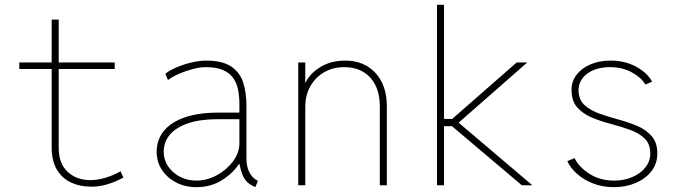

<svg xmlns="http://www.w3.org/2000/svg" viewBox="-20 -772 2852 800"><path d="M360.4 5.9Q314 5.9 276.6 -11.2Q239.3 -28.3 217.3 -64.7Q195.3 -101.1 195.3 -159.2V-690.4H224.6V-156.2Q224.6 -90.3 262 -55.9Q299.3 -21.5 356.4 -21.5Q387.2 -21.5 421.4 -32Q455.6 -42.5 482.4 -58.6L494.1 -32.2Q461.9 -14.6 428.5 -4.4Q395 5.9 360.4 5.9ZM60.5 -484.4V-511.7H458V-484.4Z M797.9 7.8Q751.5 7.8 714.1 -11.5Q676.8 -30.8 654.8 -64Q632.8 -97.2 632.8 -139.6Q632.8 -189.5 662.4 -226.1Q691.9 -262.7 749.3 -282.7Q806.6 -302.7 889.6 -302.7H989.3V-275.4H888.7Q814 -275.4 763.7 -258.3Q713.4 -241.2 687.7 -210.7Q662.1 -180.2 662.1 -139.6Q662.1 -106 680.4 -78.9Q698.7 -51.8 729.5 -35.6Q760.3 -19.5 797.9 -19.5Q841.8 -19.5 883.1 -41.7Q924.3 -64 950.9 -99.6Q977.5 -135.3 977.5 -175.8V-269.5V-274.4V-337.9Q977.5 -372.1 971.4 -400.4Q965.3 -428.7 950 -449.2Q934.6 -469.7 907.2 -481Q879.9 -492.2 836.9 -492.2Q814.9 -492.2 785.6 -484.9Q756.3 -477.5 727.8 -465.3Q699.2 -453.1 679.7 -438.5L668.9 -464.8Q689 -480.5 719.2 -492.9Q749.5 -505.4 781.5 -512.5Q813.5 -519.5 838.9 -519.5Q907.2 -519.5 943.6 -494.6Q980 -469.7 993.4 -427.7Q1006.8 -385.7 1006.8 -334V-113.3Q1006.8 -76.7 1019.3 -53.5Q1031.7 -30.3 1050.8 -20.5L1054.7 -18.6L1043.9 7.8L1032.2 2Q1005.9 -11.2 994.4 -34.7Q982.9 -58.1 977.5 -91.8L981.4 -87.9H969.7L977.5 -91.8Q952.6 -51.8 906 -22Q859.4 7.8 797.9 7.8Z M1222.7 0V-511.7H1252V-427.7H1266.6L1245.1 -406.2Q1258.3 -454.1 1305.7 -486.8Q1353 -519.5 1418 -519.5Q1497.1 -519.5 1544.4 -468Q1591.8 -416.5 1591.8 -330.1V0H1562.5V-328.1Q1562.5 -405.3 1522.7 -448.7Q1482.9 -492.2 1414.1 -492.2Q1367.7 -492.2 1331.1 -471.2Q1294.4 -450.2 1273.2 -412.8Q1252 -375.5 1252 -326.2V0Z M1800.8 0V-752H1830.1V-276.4H1877L1849.6 -263.7L2132.8 -511.7H2176.8L1880.9 -252V-269.5L2198.2 0H2154.3L1849.6 -257.8L1877 -246.1H1830.1V0Z M2539.1 7.8Q2490.2 7.8 2450.7 -7.8Q2411.1 -23.4 2383.8 -48.1Q2356.4 -72.8 2343.8 -100.6L2374 -113.3Q2392.6 -75.2 2436.5 -47.4Q2480.5 -19.5 2539.1 -19.5Q2580.6 -19.5 2614.7 -34.2Q2648.9 -48.8 2669.2 -74.5Q2689.5 -100.1 2689.5 -132.8Q2689.5 -172.4 2665.8 -195.1Q2642.1 -217.8 2604.7 -231.2Q2567.4 -244.6 2525.4 -255.6Q2483.4 -266.6 2446 -282.2Q2408.7 -297.9 2385 -324.7Q2361.3 -351.6 2361.3 -397.5Q2361.3 -433.1 2382.6 -460.7Q2403.8 -488.3 2440.7 -503.9Q2477.5 -519.5 2524.4 -519.5Q2583 -519.5 2629.6 -494.6Q2676.3 -469.7 2697.3 -431.6L2668.9 -419.9Q2650.9 -450.2 2611.3 -471.2Q2571.8 -492.2 2522.5 -492.2Q2461.9 -492.2 2425.5 -464.1Q2389.2 -436 2390.6 -392.6Q2392.1 -355 2416.5 -333.3Q2440.9 -311.5 2478.3 -298.3Q2515.6 -285.2 2557.1 -273.9Q2598.6 -262.7 2635.5 -247.1Q2672.4 -231.4 2695.6 -204.6Q2718.8 -177.7 2718.8 -132.8Q2718.8 -89.8 2694.1 -58.3Q2669.4 -26.9 2628.4 -9.5Q2587.4 7.8 2539.1 7.8Z"/></svg>

Font: Reddit Mono ExtraLight
Style: Regular
Weight: 250
Monospace: yes
Designer: Stephen Hutchings
Foundry: Reddit
Version: Version 1.014